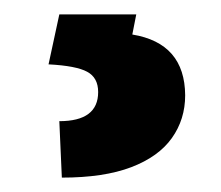

<svg xmlns="http://www.w3.org/2000/svg" viewBox="-20 -23 308 267"><path d="M66 224 62.5 145.5Q116.5 145.5 116.5 105Q116.5 85 101.2 76.8Q86 68.5 47.5 66.5L62.5 -3H169.5L164 25Q237 37 237.5 109.5Q237.5 143 219 169Q200.5 195 162.5 209.5Q124.5 224 66 224Z"/></svg>

Font: Roberto Sans
Style: Bold
Weight: 700
Designer: Google (font) & Cristiano Sobral (main changes)
Version: Version 1.000;October 12, 2021;FontCreator 14.0.0.2814 64-bi